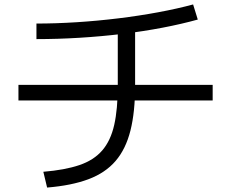

<svg xmlns="http://www.w3.org/2000/svg" viewBox="-20 -795 1040 864"><path d="M175 -22Q272 -30 337 -52Q402 -74 440 -118Q478 -162 494 -233Q510 -304 510 -409V-685H588V-409Q588 -291 567 -207.5Q546 -124 500 -70.5Q454 -17 378 11.5Q302 40 192 49ZM63 -343V-413H937V-343ZM144 -689Q231 -689 325 -695Q419 -701 513 -712.5Q607 -724 693 -740Q779 -756 849 -775L870 -707Q798 -687 712 -670.5Q626 -654 531 -642.5Q436 -631 337.5 -625Q239 -619 144 -619Z"/></svg>

Font: M PLUS 1 Code
Style: Regular
Weight: 400
Designer: Coji Morishita
Foundry: UNDERFOREST DESIGN
Version: Version 1.005